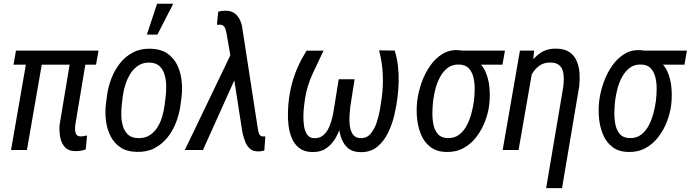

<svg xmlns="http://www.w3.org/2000/svg" viewBox="-20 -797 3669 1020"><path d="M503.4 -528.3 490.2 -453.6H51.8L64.9 -528.3ZM214.8 -528.3 123 0H38.6L130.4 -528.3ZM362.3 -528.3H445.8L379.9 -133.3Q378.4 -120.6 378.9 -106.7Q379.4 -92.8 385.5 -82.8Q391.6 -72.8 408.2 -72.3Q417 -72.3 425.5 -74Q434.1 -75.7 442.4 -77.1L435.5 -3.4Q422.4 1.5 408.4 3.7Q394.5 5.9 380.4 5.9Q342.3 5.4 323.2 -17.1Q304.2 -39.6 299.1 -72Q293.9 -104.5 296.9 -135.3Z M542 -238.8 548.3 -288.6Q554.7 -335.9 572 -380.9Q589.4 -425.8 618.2 -461.9Q647 -498 687.7 -519Q728.5 -540 782.2 -538.1Q833 -536.6 866.7 -514.4Q900.4 -492.2 919.2 -456.1Q938 -419.9 943.8 -376.5Q949.7 -333 945.3 -289.1L939 -238.8Q932.6 -191.9 915.3 -146.7Q897.9 -101.6 868.9 -65.7Q839.8 -29.8 799.1 -9Q758.3 11.7 705.1 9.8Q653.8 8.8 620.4 -13.7Q586.9 -36.1 568.1 -72.3Q549.3 -108.4 543.5 -151.9Q537.6 -195.3 542 -238.8ZM632.8 -289.1 626.5 -237.8Q624 -213.4 624.5 -183.8Q625 -154.3 632.8 -127.4Q640.6 -100.6 658.9 -82.8Q677.2 -64.9 710 -63.5Q747.1 -61.5 772.7 -77.1Q798.3 -92.8 815.2 -118.9Q832 -145 841.3 -176.5Q850.6 -208 854.5 -238.8L860.8 -289.6Q863.3 -314 862.8 -343.3Q862.3 -372.6 854.5 -399.7Q846.7 -426.8 828.4 -444.8Q810.1 -462.9 776.9 -464.4Q742.2 -465.8 716.6 -450Q690.9 -434.1 673.8 -407.2Q656.7 -380.4 646.7 -349.1Q636.7 -317.9 632.8 -289.1ZM760.3 -613.3 814.5 -777.3H900.4L816.4 -613.3Z M1233.4 -389.2 1058.1 0H961.9L1220.2 -537.6L1280.3 -531.7ZM1177.2 -740.2Q1197.3 -740.2 1212.4 -733.9Q1227.5 -727.5 1238 -716.1Q1248.5 -704.6 1255.6 -689.2Q1262.7 -673.8 1266.1 -655.8L1349.6 -113.8Q1351.1 -105.5 1353 -96.4Q1355 -87.4 1359.9 -80.3Q1364.7 -73.2 1374.5 -72.3Q1378.4 -71.8 1382.1 -72Q1385.7 -72.3 1389.6 -72.8L1384.3 2.4Q1377 4.4 1369.6 5.9Q1362.3 7.3 1355 7.3Q1325.7 8.3 1308.6 -6.3Q1291.5 -21 1282.7 -44.2Q1273.9 -67.4 1268.1 -91.3L1207 -484.4L1183.6 -618.2Q1181.6 -627.9 1179 -638.4Q1176.3 -648.9 1170.2 -656.7Q1164.1 -664.6 1151.9 -665.5Q1147 -666 1142.1 -665.8Q1137.2 -665.5 1132.3 -665.5L1139.2 -734.9Q1148.4 -737.3 1158 -738.8Q1167.5 -740.2 1177.2 -740.2Z M1993.7 -529.3 2076.7 -528.3Q2089.4 -487.8 2094.2 -445.6Q2099.1 -403.3 2097.9 -360.8Q2096.7 -318.4 2091.3 -276.4Q2086.4 -235.4 2074.7 -185.3Q2063 -135.3 2040.8 -90.1Q2018.6 -44.9 1982.7 -16.1Q1946.8 12.7 1893.1 11.2Q1847.7 9.8 1823 -15.4Q1798.3 -40.5 1788.3 -78.4Q1778.3 -116.2 1778.3 -157Q1778.3 -197.8 1782.2 -231L1805.7 -376H1863.8L1840.8 -229.5Q1838.9 -212.4 1836.9 -185.3Q1835 -158.2 1838.1 -130.6Q1841.3 -103 1854.2 -83.7Q1867.2 -64.5 1894.5 -63Q1927.7 -62 1948.5 -86.2Q1969.2 -110.4 1981.2 -146.2Q1993.2 -182.1 1999 -218.3Q2004.9 -254.4 2007.8 -276.4Q2016.6 -339.8 2013.4 -403.8Q2010.3 -467.8 1993.7 -529.3ZM1608.9 -527.8H1698.7Q1668.9 -466.3 1639.9 -403.1Q1610.8 -339.8 1600.1 -271.5Q1598.1 -258.3 1595.2 -233.6Q1592.3 -209 1591.8 -180.4Q1591.3 -151.9 1595.5 -125.7Q1599.6 -99.6 1611.6 -82.3Q1623.5 -64.9 1646 -63Q1676.8 -61 1696.8 -78.1Q1716.8 -95.2 1728.8 -122.6Q1740.7 -149.9 1746.8 -179Q1752.9 -208 1755.9 -229.5L1779.3 -376H1837.9L1814 -231Q1808.6 -193.8 1797.9 -151.6Q1787.1 -109.4 1767.3 -71.8Q1747.6 -34.2 1715.6 -11Q1683.6 12.2 1636.2 10.7Q1595.2 9.3 1569.6 -10.7Q1543.9 -30.8 1530.5 -62.5Q1517.1 -94.2 1512.7 -131.6Q1508.3 -168.9 1509.8 -205.6Q1511.2 -242.2 1515.1 -271.5Q1521 -317.4 1533.4 -361.6Q1545.9 -405.8 1564.9 -447.3Q1584 -488.8 1608.9 -527.8Z M2195.8 -254.9 2197.3 -266.1Q2202.6 -308.6 2219.2 -356.7Q2235.8 -404.8 2264.4 -446.5Q2293 -488.3 2333.7 -512.2Q2374.5 -536.1 2427.7 -529.3Q2439.9 -527.3 2453.1 -517.8Q2466.3 -508.3 2479.2 -497.1Q2492.2 -485.8 2502.4 -479.5Q2540 -458 2557.9 -418.7Q2575.7 -379.4 2579.8 -334.7Q2584 -290 2580.1 -252.4L2579.1 -241.2Q2573.7 -196.3 2556.4 -151.4Q2539.1 -106.4 2510.7 -69.3Q2482.4 -32.2 2442.4 -10.3Q2402.3 11.7 2351.6 10.3Q2299.3 9.3 2266.6 -16.1Q2233.9 -41.5 2217 -81.5Q2200.2 -121.6 2195.8 -167.2Q2191.4 -212.9 2195.8 -254.9ZM2281.7 -266.6 2280.3 -255.4Q2277.8 -231.9 2277.1 -200Q2276.4 -168 2282.2 -137.2Q2288.1 -106.4 2305.4 -85.7Q2322.8 -64.9 2356.9 -63.5Q2393.6 -62 2418.9 -81.3Q2444.3 -100.6 2460.2 -131.6Q2476.1 -162.6 2484.9 -196.8Q2493.7 -231 2497.6 -259.3L2498.5 -270.5Q2501.5 -293.9 2501.7 -324.7Q2502 -355.5 2495.4 -384.5Q2488.8 -413.6 2471.2 -433.3Q2453.6 -453.1 2419.9 -454.1Q2384.3 -455.6 2359.6 -437.3Q2335 -418.9 2318.8 -389.6Q2302.7 -360.4 2293.9 -327.4Q2285.2 -294.4 2281.7 -266.6ZM2662.6 -528.3 2649.4 -453.6H2420.9L2434.1 -528.3Z M2806.2 -409.7 2734.9 0H2650.4L2742.2 -528.3H2817.4ZM2765.6 -281.2 2734.4 -280.3Q2740.2 -321.3 2753.7 -366.7Q2767.1 -412.1 2790.8 -451.7Q2814.5 -491.2 2850.6 -515.6Q2886.7 -540 2937.5 -538.6Q2980 -537.6 3005.6 -519.8Q3031.2 -502 3043.7 -473.1Q3056.2 -444.3 3058.6 -409.4Q3061 -374.5 3057.1 -338.9L2965.8 202.6H2881.3L2972.7 -337.9Q2975.1 -359.4 2975.1 -381.6Q2975.1 -403.8 2969.2 -422.4Q2963.4 -440.9 2948.5 -452.4Q2933.6 -463.9 2906.2 -464.8Q2870.6 -465.8 2845.9 -448.2Q2821.3 -430.7 2805.2 -402.1Q2789.1 -373.5 2780 -341.6Q2771 -309.6 2765.6 -281.2Z M3162.6 -254.9 3164.1 -266.1Q3169.4 -308.6 3186 -356.7Q3202.6 -404.8 3231.2 -446.5Q3259.8 -488.3 3300.5 -512.2Q3341.3 -536.1 3394.5 -529.3Q3406.7 -527.3 3419.9 -517.8Q3433.1 -508.3 3446 -497.1Q3459 -485.8 3469.2 -479.5Q3506.8 -458 3524.7 -418.7Q3542.5 -379.4 3546.6 -334.7Q3550.8 -290 3546.9 -252.4L3545.9 -241.2Q3540.5 -196.3 3523.2 -151.4Q3505.9 -106.4 3477.5 -69.3Q3449.2 -32.2 3409.2 -10.3Q3369.1 11.7 3318.4 10.3Q3266.1 9.3 3233.4 -16.1Q3200.7 -41.5 3183.8 -81.5Q3167 -121.6 3162.6 -167.2Q3158.2 -212.9 3162.6 -254.9ZM3248.5 -266.6 3247.1 -255.4Q3244.6 -231.9 3243.9 -200Q3243.2 -168 3249 -137.2Q3254.9 -106.4 3272.2 -85.7Q3289.6 -64.9 3323.7 -63.5Q3360.4 -62 3385.7 -81.3Q3411.1 -100.6 3427 -131.6Q3442.9 -162.6 3451.7 -196.8Q3460.4 -231 3464.4 -259.3L3465.3 -270.5Q3468.3 -293.9 3468.5 -324.7Q3468.8 -355.5 3462.2 -384.5Q3455.6 -413.6 3438 -433.3Q3420.4 -453.1 3386.7 -454.1Q3351.1 -455.6 3326.4 -437.3Q3301.8 -418.9 3285.6 -389.6Q3269.5 -360.4 3260.7 -327.4Q3252 -294.4 3248.5 -266.6ZM3629.4 -528.3 3616.2 -453.6H3387.7L3400.9 -528.3Z"/></svg>

Font: Roboto Condensed
Style: Italic
Weight: 400
Italic angle: -12°
Designer: Christian Robertson
Foundry: Google
Version: Version 3.0